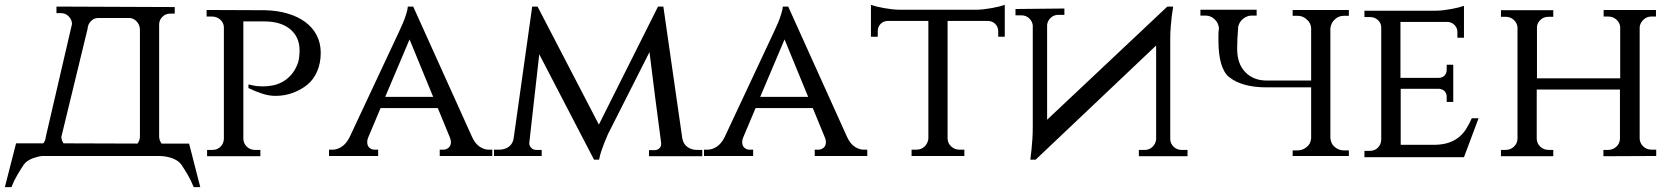

<svg xmlns="http://www.w3.org/2000/svg" viewBox="-38 -641 6885 789"><path d="M739 -51 785 128H758Q747 100 733 76.5Q719 53 707.5 36Q696 19 669 9Q647 1 618 0H136Q117 2 98 9Q71 19 59.5 36Q48 53 34 76.5Q20 100 9 128H-18L28 -52H140Q149 -63 150 -78L258 -543Q257 -561 244 -574Q231 -587 213 -587H194V-614L680 -612V-585H661Q643 -585 630 -572.5Q617 -560 616 -543V-78Q617 -63 626 -51ZM537 -78V-521Q536 -540 523 -553.5Q510 -567 493 -567H365Q348 -567 335.5 -554Q323 -541 322 -523L214 -78Q215 -63 223 -52L527 -51Q536 -63 537 -78Z M1050 -599Q1101 -598 1143.5 -585.5Q1186 -573 1216.5 -550.5Q1247 -528 1263.5 -496Q1280 -464 1280 -424Q1280 -381 1265 -347Q1250 -313 1224.5 -292.5Q1199 -272 1165.5 -259.5Q1132 -247 1094 -247Q1068 -247 1040 -256Q1012 -265 983 -279V-294Q992 -292 1002 -290Q1010 -288 1020.5 -287Q1031 -286 1042 -286Q1060 -286 1080.5 -289.5Q1101 -293 1121 -303.5Q1141 -314 1158.5 -333.5Q1176 -353 1187 -384Q1190 -394 1191.5 -408Q1193 -422 1193 -434Q1193 -489 1154.5 -521Q1116 -553 1048 -553H962V-70Q963 -51 976.5 -38Q990 -25 1010 -25H1032V1H813V-25H835Q855 -25 868 -38Q881 -51 882 -70V-530Q881 -548 867 -560.5Q853 -573 833 -573H811V-600Z M1902 -78Q1915 -50 1933.5 -38Q1952 -26 1969 -26H1985V0H1769V-26H1785Q1796 -26 1805.5 -34Q1815 -42 1815 -57Q1815 -64 1812 -73L1761 -197H1526L1475 -76Q1471 -67 1471 -57Q1471 -42 1480 -34Q1489 -26 1500 -26H1516V0H1314V-26H1330Q1347 -26 1366 -38Q1385 -50 1399 -78L1601 -509Q1611 -530 1619 -549Q1626 -566 1631.5 -584Q1637 -602 1638 -614H1660ZM1742 -243 1645 -479 1545 -243Z M2766 -71V-72Q2770 -49 2787 -37Q2804 -25 2825 -25H2848V1H2629V-24H2652Q2663 -24 2671 -31Q2679 -38 2679 -49V-53Q2666 -150 2654.5 -239.5Q2643 -329 2631 -427L2460 -89Q2460 -88 2455.5 -78Q2451 -68 2445 -53Q2439 -38 2433 -20Q2427 -2 2424 15H2403L2178 -418L2137 -54H2138Q2137 -53 2137 -52Q2137 -41 2145.5 -33Q2154 -25 2165 -25H2188V0H1992V-26H2014Q2037 -26 2053.5 -38.5Q2070 -51 2073 -74L2149 -614H2171L2423 -129L2666 -614H2688Z M3443 -78Q3456 -50 3474.5 -38Q3493 -26 3510 -26H3526V0H3310V-26H3326Q3337 -26 3346.5 -34Q3356 -42 3356 -57Q3356 -64 3353 -73L3302 -197H3067L3016 -76Q3012 -67 3012 -57Q3012 -42 3021 -34Q3030 -26 3041 -26H3057V0H2855V-26H2871Q2888 -26 2907 -38Q2926 -50 2940 -78L3142 -509Q3152 -530 3160 -549Q3167 -566 3172.5 -584Q3178 -602 3179 -614H3201ZM3283 -243 3186 -479 3086 -243Z M3974 -601Q3988 -601 4005 -603Q4022 -605 4038.5 -608Q4055 -611 4069 -614.5Q4083 -618 4091 -621V-490H4064V-513Q4064 -530 4052.5 -542Q4041 -554 4023 -555H3856V-70Q3857 -52 3871 -39Q3885 -26 3905 -26H3925V0H3708V-26H3728Q3748 -26 3761.5 -39Q3775 -52 3777 -71V-555H3609Q3591 -554 3580 -542Q3569 -530 3569 -513V-490H3541V-621Q3549 -618 3563 -614.5Q3577 -611 3593.5 -608Q3610 -605 3627 -603Q3644 -601 3658 -601Z M4336 -606V-580H4311Q4293 -580 4280 -568Q4267 -556 4265 -539V-149L4759 -614H4783Q4780 -594 4777 -573Q4775 -555 4773 -531.5Q4771 -508 4771 -484V-68Q4772 -50 4785.5 -37.5Q4799 -25 4817 -25H4842V1H4642V-25H4667Q4685 -25 4698 -37.5Q4711 -50 4713 -68V-454L4218 15H4196Q4199 -6 4201 -28Q4203 -47 4204.5 -70.5Q4206 -94 4206 -117V-537Q4204 -554 4191 -566Q4178 -578 4159 -578H4135V-604Z M4971 -525V-527Q4968 -548 4954 -561Q4938 -577 4916 -577H4895V-601H5126V-577H5105Q5085 -577 5067 -561Q5055 -550 5050 -531V-528Q5048 -499 5047 -481.5Q5046 -464 5046 -444V-437Q5047 -378 5079 -345Q5112 -310 5168 -310H5350V-525Q5349 -546 5333 -560Q5317 -576 5295 -576H5274V-600H5505V-576H5484Q5462 -576 5446 -560Q5432 -547 5429 -525V-73Q5432 -49 5446 -38Q5462 -23 5484 -23H5505V0H5274V-23H5295Q5316 -23 5333 -38Q5348 -50 5350 -73V-282H5167Q5065 -282 5012 -325Q4969 -361 4969 -476Q4969 -490 4969 -499Q4969 -508 4971 -525Z M5978 5H5569V-21H5591Q5611 -21 5624 -34Q5637 -47 5638 -66V-528Q5638 -546 5624.5 -558.5Q5611 -571 5591 -571H5569V-597H5862Q5876 -597 5893 -599Q5910 -601 5926.5 -604Q5943 -607 5956.5 -610.5Q5970 -614 5978 -617V-486H5951V-509Q5951 -526 5939.5 -538Q5928 -550 5910 -551H5717V-321H5875Q5891 -322 5899 -331.5Q5907 -341 5907 -354V-375H5934V-222H5907V-243Q5907 -256 5899.5 -265Q5892 -274 5877 -276H5718V-46H5861Q5894 -47 5917.5 -55.5Q5941 -64 5958 -78Q5975 -92 5987.5 -112Q6000 -132 6010 -155H6038Z M6551 1V-25H6570Q6590 -25 6604 -38Q6618 -51 6619 -70V-273H6277V-70Q6278 -51 6292 -38Q6306 -25 6326 -25H6345V1H6130V-25H6149Q6169 -25 6183 -38Q6197 -51 6198 -70V-528Q6197 -546 6183 -559Q6169 -572 6149 -572H6130V-599H6345V-572H6325Q6306 -572 6292.5 -559.5Q6279 -547 6278 -530V-319H6620V-529Q6619 -547 6605 -560Q6591 -573 6571 -573H6552V-600H6767V-573H6748Q6729 -573 6715.5 -560Q6702 -547 6700 -530V-71Q6701 -52 6715 -39Q6729 -26 6749 -26H6768V0Z"/></svg>

Font: Constantine
Style: Regular
Weight: 400
Designer: Dukom Design
Version: Version 1.001;PS 001.001;hotconv 1.0.56;makeotf.lib2.0.21325